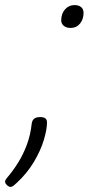

<svg xmlns="http://www.w3.org/2000/svg" viewBox="-66 -532 399 756"><path d="M212 -422Q195 -422 185 -430.5Q175 -439 175 -452Q175 -478 190 -495Q205 -512 227 -512Q244 -512 253.5 -504Q263 -496 263 -482Q263 -456 249 -439Q235 -422 212 -422ZM-24 204Q-31 204 -38.5 197Q-46 190 -46 183Q-46 180 -44.5 177Q-43 174 -39 169Q-15 141 5 109Q25 77 39.5 38.5Q54 0 59 -46Q61 -59 69 -65Q77 -71 92 -71Q106 -71 112.5 -66Q119 -61 119 -50Q119 -22 106.5 19.5Q94 61 67.5 105.5Q41 150 0 188Q-6 194 -12.5 199Q-19 204 -24 204Z"/></svg>

Font: Playwrite CU Thin
Style: Regular
Weight: 250
Designer: Veronika Burian, José Scaglione
Foundry: TypeTogether
Version: Version 1.002